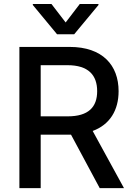

<svg xmlns="http://www.w3.org/2000/svg" viewBox="-20 -969 685 989"><path d="M79.9 0H189.6V-275.2H338.8H345.9L493.6 0H618.6L457.4 -294.4C546.5 -327.4 590.9 -401.6 590.9 -499.3C590.9 -633.2 507.8 -727.3 339.1 -727.3H79.9ZM149.1 -943.2 273.8 -792.6H362.2L487.2 -943.2V-948.5H391L318.2 -853.3L245 -948.5H149.1ZM189.6 -369.7V-633.2H327.4C435.7 -633.2 480.5 -581.7 480.5 -499.3C480.5 -417.3 435.7 -369.7 328.8 -369.7Z"/></svg>

Font: Magic Ui Pro Medium
Style: Regular
Weight: 500
Designer: Stefan Endress, Andreas Faust
Version: Version 1.000;FEAKit 1.0